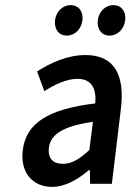

<svg xmlns="http://www.w3.org/2000/svg" viewBox="-20 -718 529 750"><path d="M69 -132C58 -46 106 12 183 12C235 12 284 -17 328 -54H331L332 0H417L452 -291C469 -428 425 -503 314 -503C244 -503 178 -473 125 -439L153 -362C195 -388 239 -410 283 -410C342 -410 357 -366 352 -314C168 -292 82 -237 69 -132ZM171 -141C177 -190 221 -225 343 -242L329 -132C292 -98 262 -78 226 -78C189 -78 166 -97 171 -141ZM241 -579C273 -579 298 -605 302 -639C306 -672 288 -698 256 -698C224 -698 199 -672 195 -639C191 -605 209 -579 241 -579ZM408 -579C440 -579 465 -605 469 -639C473 -672 455 -698 423 -698C391 -698 366 -672 362 -639C358 -605 376 -579 408 -579Z"/></svg>

Font: Falling Sky
Style: CondObl
Weight: 400
Designer: Paul D. Hunt
Foundry: Adobe Systems Incorporated
Version: Version 1.02